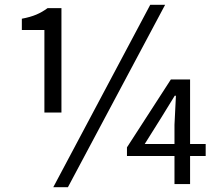

<svg xmlns="http://www.w3.org/2000/svg" viewBox="-20 -767 912 800"><path d="M236 -298V-733H178C148 -711 119 -698 71 -689V-642H165V-298ZM606 -747 202 13H263L668 -747ZM583 -167 652 -277 708 -368H713L707 -247V-167ZM837 -167H772V-436H692L509 -153V-117H707V0H772V-117H837Z"/></svg>

Font: Noto Sans JP Regular
Style: Regular
Weight: 400
Designer: Ryoko NISHIZUKA (kana & ideographs); Paul D. Hunt (Latin, Greek & Cyrillic); Wenlong ZHANG (bopomofo); Sandoll Communica
Foundry: Adobe Systems Incorporated
Version: Version 1.004;PS 1.004;hotconv 1.0.82;makeotf.lib2.5.63406